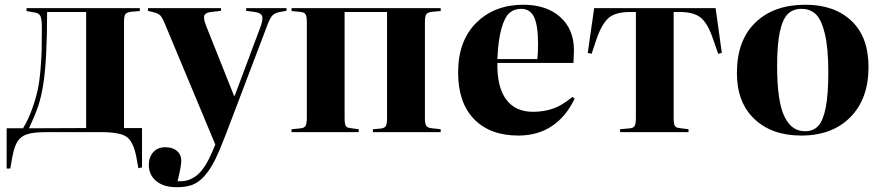

<svg xmlns="http://www.w3.org/2000/svg" viewBox="-20 -552 3686 802"><path d="M558.1 150.9 548.8 100.1Q536.1 38.1 508.1 19Q480 0 403.8 0H173.8Q122.1 0 95.5 8.1Q68.8 16.1 54.7 36.6Q40.5 57.1 32.2 100.1L22.9 151.9H7.8V-16.1H76.2Q98.1 -52.7 113.5 -95.2Q128.9 -137.7 137 -174.3Q145 -210.9 149.2 -261.5Q153.3 -312 154.1 -346.2Q154.8 -380.4 154.8 -436Q154.8 -468.8 149.9 -482.2Q145 -495.6 128.9 -499L90.8 -505.9V-518.1H564V-505.9L527.8 -502.9Q509.3 -500.5 503.7 -492.7Q498 -484.9 498 -460V-17.1H573.2V147ZM101.1 -16.1 339.8 -17.1V-502H176.8Q176.8 -304.2 161.1 -202.1Q152.8 -147.9 139.2 -107.9Q125.5 -67.9 101.1 -16.1Z M718.8 230Q663.6 230 632.6 204.3Q601.6 178.7 601.6 136.2Q601.6 105 619.9 84Q638.2 63 670.4 63Q701.2 63 719.2 78.6Q737.3 94.2 737.3 120.1Q737.3 141.1 721.7 205.1Q742.2 206.1 758.3 202.4Q774.4 198.7 793.2 187Q812 175.3 830.3 149.7Q848.6 124 865.7 84L879.4 51.8L672.4 -443.8Q659.7 -475.6 651.1 -485.6Q642.6 -495.6 624.5 -500L597.7 -506.8L598.6 -518.1H903.3V-506.8L862.3 -502Q839.4 -499.5 834 -488.5Q828.6 -477.5 839.4 -448.2L957.5 -151.9H960.4L1070.3 -445.8Q1080.1 -476.1 1073.7 -487.5Q1067.4 -499 1043.5 -502L1008.3 -506.8V-518.1H1176.8V-506.8L1149.4 -502Q1128.4 -498 1118.2 -487.8Q1107.9 -477.5 1096.7 -446.8L924.3 6.8Q898.4 74.7 878.2 115.7Q857.9 156.7 833.7 183.6Q809.6 210.4 783 220.2Q756.3 230 718.8 230Z M1197.8 0V-12.2L1236.8 -16.1Q1251.5 -17.6 1256.6 -26.9Q1261.7 -36.1 1261.7 -62V-457Q1261.7 -482.9 1256.6 -491.7Q1251.5 -500.5 1236.8 -502L1197.8 -505.9V-518.1H1820.8V-505.9L1785.6 -502.9Q1766.6 -500.5 1760.7 -492.4Q1754.9 -484.4 1754.9 -460V-58.1Q1754.9 -34.2 1761 -25.9Q1767.1 -17.6 1785.6 -16.1L1820.8 -12.2V0H1537.6V-12.2L1570.8 -15.1Q1586.9 -17.1 1591.8 -25.9Q1596.7 -34.7 1596.7 -58.1V-502H1419.4V-60.1Q1419.4 -35.2 1423.8 -26.9Q1428.2 -18.6 1441.9 -17.1L1478.5 -12.2V0Z M2145.5 14.2Q2026.9 14.2 1960.2 -54.4Q1893.6 -123 1893.6 -249Q1893.6 -381.8 1969.7 -457Q2045.9 -532.2 2165.5 -532.2Q2262.7 -532.2 2320.1 -481Q2377.4 -429.7 2377.4 -341.8Q2377.4 -329.1 2375.5 -289.1H2057.6Q2055.7 -189 2094 -137Q2132.3 -85 2206.5 -85Q2252 -85 2290.3 -98.4Q2328.6 -111.8 2370.6 -147L2380.4 -140.1Q2344.7 -64.9 2285.4 -25.4Q2226.1 14.2 2145.5 14.2ZM2057.6 -305.2H2224.6Q2227.5 -335.4 2227.5 -367.2Q2227.5 -446.8 2210.7 -481Q2193.8 -515.1 2157.2 -515.1Q2127.4 -515.1 2107.7 -497.6Q2087.9 -480 2074.5 -432.6Q2061 -385.3 2057.6 -305.2Z M2570.3 0V-12.2L2612.3 -16.1Q2626.5 -17.6 2631.3 -26.6Q2636.2 -35.6 2636.2 -62V-502H2613.3Q2551.3 -502 2522.5 -477.3Q2493.7 -452.6 2471.2 -387.2L2451.2 -327.1L2435.1 -331.1L2461.9 -518.1H2969.2L2995.1 -331.1L2980 -327.1L2959 -387.2Q2937.5 -452.1 2908.4 -477.1Q2879.4 -502 2817.4 -502H2793.9V-60.1Q2793.9 -35.2 2798.6 -26.9Q2803.2 -18.6 2817.4 -17.1L2856 -12.2V0Z M3327.1 14.2Q3203.6 14.2 3130.9 -55.2Q3058.1 -124.5 3058.1 -247.1Q3058.1 -382.8 3135 -457.5Q3211.9 -532.2 3344.2 -532.2Q3465.8 -532.2 3536.9 -464.6Q3607.9 -397 3607.9 -272Q3607.9 -139.6 3532.2 -62.7Q3456.5 14.2 3327.1 14.2ZM3343.3 -3.9Q3377.4 -3.9 3397.9 -26.1Q3418.5 -48.3 3429.2 -102.8Q3439.9 -157.2 3439.9 -251Q3439.9 -350.1 3425.8 -409.9Q3411.6 -469.7 3387.9 -492.4Q3364.3 -515.1 3328.1 -515.1Q3292.5 -515.1 3270.8 -493.7Q3249 -472.2 3237.5 -419.2Q3226.1 -366.2 3226.1 -276.9Q3226.1 -200.7 3234.1 -146.7Q3242.2 -92.8 3258.3 -62Q3274.4 -31.2 3294.9 -17.6Q3315.4 -3.9 3343.3 -3.9Z"/></svg>

Font: Display Regular
Style: Bold
Weight: 700
Designer: Latin by Veronika Burian and Jose Scaglione. Greek by Irene Vlachou. Cyrillic by Vera Evstafieva.
Foundry: TypeTogether
Version: Version 3.002